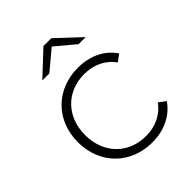

<svg xmlns="http://www.w3.org/2000/svg" viewBox="-205 -843 964 964"><g transform="rotate(-45 277.5 -360.5)"><path d="M400 -607C400 -607 296 -694 296 -694C296 -694 192 -607 192 -607C192 -607 142 -607 142 -607C142 -607 268 -725 268 -725C268 -725 324 -725 324 -725C324 -725 450 -607 450 -607C450 -607 400 -607 400 -607ZM313 -41C378 -41 436 -66 474 -119C474 -119 511 -92 511 -92C468 -29 396 4 313 4C160 4 49 -106 49 -261C49 -417 160 -526 313 -526C396 -526 468 -494 511 -430C511 -430 474 -403 474 -403C436 -456 378 -481 313 -481C190 -481 100 -393 100 -261C100 -129 190 -41 313 -41Z"/></g></svg>

Font: TamingNoise
Style: Regular
Weight: 500
Designer: Julieta Ulanovsky
Foundry: Julieta Ulanovsky
Version: ""